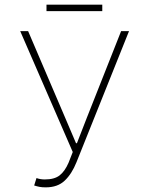

<svg xmlns="http://www.w3.org/2000/svg" viewBox="-20 -794 640 826"><path d="M177 12Q161 12 150.5 10Q140 8 127 4L137 -28Q145 -25 154 -23.5Q163 -22 173 -22Q214 -22 236.5 -39.5Q259 -57 275 -94L293 -140L67 -660H101L261 -286L307 -178H311L353 -286L501 -660H535L309 -96Q289 -46 258.5 -17Q228 12 177 12ZM180 -746V-774H420V-746Z"/></svg>

Font: Source Code Pro ExtraLight
Style: Regular
Weight: 200
Monospace: yes
Designer: Paul D. Hunt, Teo Tuominen
Foundry: Adobe
Version: Version 1.026;hotconv 1.1.0;makeotfexe 2.6.0